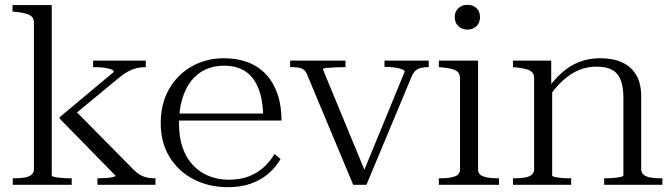

<svg xmlns="http://www.w3.org/2000/svg" viewBox="-20 -768 2795 798"><path d="M626 0H385V-27H390Q403 -27 420 -28Q437 -29 449 -32Q461 -35 461 -37L228 -275V-281L453 -469Q453 -476 441.5 -480Q430 -484 412.5 -486.5Q395 -489 376 -489H367V-516H586V-489H583Q565 -489 547 -484.5Q529 -480 511.5 -470.5Q494 -461 476 -446L280 -284L287 -314L536 -62Q549 -49 562 -41.5Q575 -34 589.5 -30.5Q604 -27 621 -27H626ZM195 -747V-39Q195 -35 206.5 -32.5Q218 -30 235 -28.5Q252 -27 268 -27H278V0H33V-27H41Q64 -27 82 -30Q100 -33 110.5 -41.5Q121 -50 121 -64V-674Q121 -688 114 -696.5Q107 -705 92.5 -710Q78 -715 52 -718L32 -720V-747Z M724 -254Q724 -198 739 -154.5Q754 -111 782 -81.5Q810 -52 848 -36.5Q886 -21 931 -21Q979 -21 1015.5 -35.5Q1052 -50 1078 -74.5Q1104 -99 1121 -128L1146 -107Q1126 -72 1094.5 -45.5Q1063 -19 1021.5 -4.5Q980 10 927 10Q849 10 785.5 -22.5Q722 -55 685 -115Q648 -175 648 -256Q648 -337 682.5 -397.5Q717 -458 777 -492Q837 -526 911 -526Q966 -526 1010.5 -509Q1055 -492 1086 -458.5Q1117 -425 1133.5 -377Q1150 -329 1150 -267H701V-296H1100L1074 -285Q1073 -336 1062.5 -375Q1052 -414 1032 -441Q1012 -468 981.5 -481.5Q951 -495 911 -495Q869 -495 834 -479Q799 -463 774.5 -431.5Q750 -400 737 -355.5Q724 -311 724 -254Z M1662 -470Q1662 -476 1650 -480.5Q1638 -485 1619 -487.5Q1600 -490 1581 -490H1578V-516H1762V-489H1759Q1742 -489 1728.5 -485.5Q1715 -482 1706 -473.5Q1697 -465 1691 -450L1503 0H1448L1256 -459Q1251 -472 1242 -478.5Q1233 -485 1220.5 -487Q1208 -489 1191 -489H1186V-516H1416V-489H1413Q1393 -489 1372 -488Q1351 -487 1336.5 -485.5Q1322 -484 1322 -480L1503 -42H1486Z M1923 -645Q1901 -645 1885.5 -659Q1870 -673 1870 -697Q1870 -721 1885.5 -734.5Q1901 -748 1923 -748Q1945 -748 1960 -734.5Q1975 -721 1975 -697Q1975 -673 1960 -659Q1945 -645 1923 -645ZM1967 -516V-64Q1967 -42 1989.5 -34.5Q2012 -27 2046 -27H2054V0H1804V-27H1812Q1847 -27 1869.5 -34.5Q1892 -42 1892 -64V-442Q1892 -464 1877 -473.5Q1862 -483 1825 -487L1804 -489V-516Z M2112 0V-27H2120Q2143 -27 2161 -30Q2179 -33 2189.5 -41.5Q2200 -50 2200 -64V-442Q2200 -457 2193.5 -465.5Q2187 -474 2172 -479Q2157 -484 2132 -487L2112 -489V-516H2271V-407L2275 -403V-39Q2275 -35 2286 -32.5Q2297 -30 2313.5 -28.5Q2330 -27 2346 -27H2354V0ZM2733 0H2491V-27H2499Q2514 -27 2530.5 -28.5Q2547 -30 2559 -32.5Q2571 -35 2571 -39V-361Q2571 -407 2559.5 -436Q2548 -465 2523.5 -478Q2499 -491 2459 -491Q2418 -491 2383 -475.5Q2348 -460 2317.5 -431.5Q2287 -403 2259 -362L2253 -396Q2283 -437 2315.5 -466Q2348 -495 2387.5 -510.5Q2427 -526 2475 -526Q2528 -526 2566 -508.5Q2604 -491 2624.5 -456Q2645 -421 2645 -367V-64Q2645 -50 2655.5 -41.5Q2666 -33 2684 -30Q2702 -27 2725 -27H2733Z"/></svg>

Font: Roboto Serif 120pt Expanded Light
Style: Regular
Weight: 300
Width: 7
Designer: Greg Gazdowicz
Foundry: Commercial Type
Version: Version 1.008